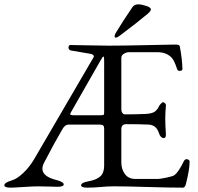

<svg xmlns="http://www.w3.org/2000/svg" viewBox="-25 -858 911 883"><path d="M502 -691Q502 -698 507 -706Q542 -764 584 -825Q593 -838 611 -838Q625 -838 647 -831Q669 -824 669 -815Q669 -808 656 -796Q611 -758 526 -694Q514 -685 508 -685Q502 -685 502 -691ZM438 -581 302 -343Q298 -336 298 -333Q298 -328 314 -328H438Q450 -328 452 -330Q454 -332 454 -343V-580Q454 -598 451 -598Q447 -598 438 -581ZM533 -354Q533 -345 538 -338.5Q543 -332 550 -332Q598 -332 646 -334Q678 -336 690 -347Q701 -357 707 -371Q709 -375 715.5 -381.5Q722 -388 725 -388Q729 -388 734 -383Q739 -378 738 -372Q735 -337 735 -313Q735 -284 738 -240Q738 -223 729 -223Q713 -223 706 -246Q694 -283 659 -285Q617 -287 556 -287Q533 -287 533 -264V-111Q533 -80 549.5 -57.5Q566 -35 598 -35H702Q710 -35 740 -41Q770 -47 778 -53Q797 -68 820 -116Q826 -127 834 -126Q847 -124 847 -115Q847 -78 830 -12Q826 5 816 5Q754 5 655 2Q556 -1 512 -1H492Q471 -1 438 2Q405 5 377 5Q348 5 348 -6Q348 -18 381 -24Q419 -31 436.5 -47Q454 -63 454 -96V-267Q454 -276 450 -280.5Q446 -285 432 -285H291Q273 -285 261 -262Q225 -201 179 -112Q170 -96 170 -82Q170 -46 235 -30Q268 -21 268 -10Q268 1 239 1Q232 1 201 0Q170 -1 150 -1Q126 -1 82.5 2Q39 5 24 5Q-5 5 -5 -6Q-5 -18 28 -28Q53 -35 82 -62.5Q111 -90 132 -126L405 -594Q409 -600 403.5 -605Q398 -610 388 -611L300 -626Q290 -630 290 -639Q290 -651 300 -651Q318 -651 378 -649.5Q438 -648 475 -648Q540 -648 651.5 -650.5Q763 -653 776 -653H784Q801 -653 802 -644Q813 -586 814 -541Q814 -532 800 -532Q792 -532 789 -542Q777 -578 766 -591Q742 -618 699 -618H568Q557 -618 545 -611Q533 -604 533 -592Z"/></svg>

Font: EB Garamond SC 12
Style: Regular
Weight: 400
Version: Version 0.016 ; ttfautohint (v0.97) -l 8 -r 50 -G 200 -x 0 -